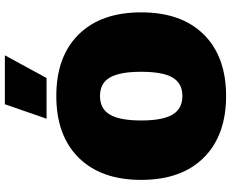

<svg xmlns="http://www.w3.org/2000/svg" viewBox="-98 -818 926 769"><g transform="rotate(-90 364.5 -433.0)"><path d="M332 -876H528L437 -709H274ZM118 -580.5Q207 -670 365 -670Q523 -670 611.5 -580.5Q700 -491 700 -330Q700 -169 611.5 -79.5Q523 10 365 10Q207 10 118 -79.5Q29 -169 29 -330Q29 -491 118 -580.5ZM439 -455.5Q416 -495 365 -495Q314 -495 290.5 -455.5Q267 -416 267 -330Q267 -244 290.5 -204.5Q314 -165 365 -165Q416 -165 439 -204.5Q462 -244 462 -330Q462 -416 439 -455.5Z"/></g></svg>

Font: Elaine Sans Black
Style: Regular
Weight: 900
Designer: Wei Huang
Foundry: Wei Huang
Version: Version 2.001;December 24, 2019;FontCreator 12.0.0.2547 64-b